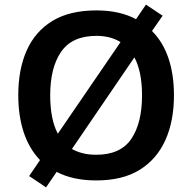

<svg xmlns="http://www.w3.org/2000/svg" viewBox="-20 -770 831 830"><path d="M732 -358Q732 -247 695 -164.5Q658 -82 584 -36Q510 10 396 10Q295 10 225 -27L179 40L106 -9L153 -78Q106 -127 82.5 -198Q59 -269 59 -359Q59 -470 95.5 -552Q132 -634 206.5 -679.5Q281 -725 397 -725Q447 -725 490 -715.5Q533 -706 568 -687L611 -750L683 -702L637 -636Q685 -588 708.5 -517.5Q732 -447 732 -358ZM594 -358Q594 -460 561 -522L291 -126Q312 -114 338 -107.5Q364 -101 396 -101Q501 -101 547.5 -169.5Q594 -238 594 -358ZM197 -358Q197 -308 205 -266Q213 -224 230 -192L501 -588Q458 -615 397 -615Q292 -615 244.5 -546.5Q197 -478 197 -358Z"/></svg>

Font: Noto Sans NKo Unjoined SemiBold
Style: Regular
Weight: 600
Designer: Monotype Design Team
Foundry: Monotype Imaging Inc.
Version: Version 2.004